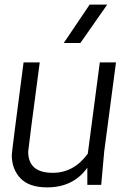

<svg xmlns="http://www.w3.org/2000/svg" viewBox="-20 -800 568 831"><path d="M328 -614H256L368 -780H444ZM184 11Q106 11 68.5 -28.5Q31 -68 31 -129Q31 -142 82 -530H152Q104 -169 102 -144Q102 -52 208 -52Q300 -52 360 -135L412 -530H482L431 -144L418 0H358V-74Q297 11 184 11Z"/></svg>

Font: Tanohe Sans
Style: Italic
Weight: 400
Designer: Village Type and Design LLC & Cristiano Sobral
Foundry: Cooper Hewitt Smithsonian Design Museum
Version: Version 1.00;September 29, 2021;FontCreator 13.0.0.2655 64-b